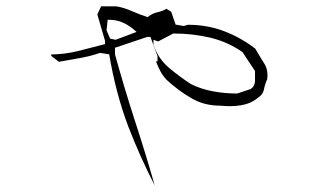

<svg xmlns="http://www.w3.org/2000/svg" viewBox="-20 -656 1040 600"><path d="M339.4 -485.8V-503.9V-506.8L439.9 -540.5H440.4H447.3H450.2L472.2 -480.5V-464.4H467.3Q473.1 -449.2 480.5 -434.8Q487.8 -420.4 501 -406.2Q538.6 -371.6 579.1 -348.6Q618.2 -325.7 668.9 -325.7H669.4Q683.6 -324.2 699.7 -324.2Q715.8 -324.2 733.4 -327.1Q763.7 -332 785.6 -350.1Q801.8 -360.4 804.7 -376Q808.1 -393.6 814.9 -408.2Q815.9 -414.6 815.9 -420.4Q815.9 -442.9 805.2 -458.5Q791.5 -480 777.8 -503.9Q731.9 -539.1 679.7 -558.8Q627.4 -578.6 566.9 -578.6L554.2 -574.7L528.8 -579.1L515.1 -619.1L500.5 -628.4H499.5Q489.3 -621.6 472.7 -617.9Q456.1 -614.3 443.4 -604L441.4 -602.5Q414.6 -611.3 390.1 -622.1Q367.2 -632.3 343.3 -636.2H295.9L284.2 -610.8L308.1 -528.8V-518.1Q263.7 -506.3 222.9 -496.3Q182.1 -486.3 140.1 -485.8V-481.4L164.1 -462.9Q197.3 -469.2 229.5 -474.6Q261.7 -480 292.5 -490.7L321.3 -486.3Q341.3 -365.2 381.8 -258.3Q417.5 -166 463.4 -76.7Q437 -169.9 403.8 -271.7Q370.6 -373.5 339.4 -485.8ZM459.5 -517.1V-531.7L474.1 -526.4L521.5 -551.3H522.5Q580.6 -551.3 635.7 -538.6Q691.4 -525.4 737.8 -493.2L776.9 -434.1V-403.8Q776.9 -387.2 763.7 -377.9L721.2 -363.8H720.7Q682.1 -363.8 645.5 -370.6Q608.9 -377.4 578.1 -392.6H577.6Q543.5 -414.6 508.8 -443.4Q473.6 -473.1 459.5 -517.1ZM406.7 -556.2 341.3 -531.7 324.2 -535.2 313 -561 316.4 -594.2H320.3Q344.7 -594.2 364.5 -585.2Q384.3 -576.2 401.4 -561Z"/></svg>

Font: Bakudai
Style: Light
Weight: 300
Version: Version 1.48